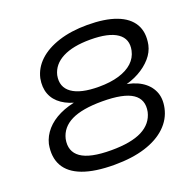

<svg xmlns="http://www.w3.org/2000/svg" viewBox="-127 -846 1001 986"><g transform="rotate(-20 374.0 -352.5)"><path d="M336 9Q230 9 163 -16Q96 -41 69 -89.5Q42 -138 55 -207Q65 -248 94 -281Q123 -314 169 -336Q215 -358 275 -367L274 -356Q222 -366 185.5 -391Q149 -416 134.5 -453.5Q120 -491 129 -539Q141 -592 182.5 -631Q224 -670 292 -692Q360 -714 448 -714Q544 -714 606.5 -690.5Q669 -667 695.5 -621.5Q722 -576 709 -510Q701 -473 673.5 -441.5Q646 -410 604.5 -387Q563 -364 510 -353L511 -363Q572 -356 612 -331.5Q652 -307 669.5 -268Q687 -229 676 -177Q664 -120 620 -78Q576 -36 504.5 -13.5Q433 9 336 9ZM346 -67Q455 -67 514.5 -97.5Q574 -128 588 -188Q601 -253 552 -286Q503 -319 386 -319Q277 -319 218 -290Q159 -261 145 -202Q132 -136 181 -101.5Q230 -67 346 -67ZM398 -395Q461 -395 507.5 -409Q554 -423 582 -449Q610 -475 618 -512Q631 -573 584.5 -605.5Q538 -638 437 -638Q342 -638 285.5 -608.5Q229 -579 216 -524Q204 -462 251 -428.5Q298 -395 398 -395Z"/></g></svg>

Font: Nunito Sans 10pt Expanded
Style: Italic
Weight: 400
Width: 7
Italic angle: -9°
Designer: Vernon Adams
Foundry: Vernon Adams
Version: Version 3.101;gftools[0.9.27]